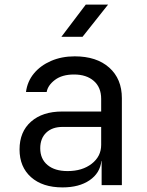

<svg xmlns="http://www.w3.org/2000/svg" viewBox="-20 -805 640 835"><path d="M252 10Q165 10 115 -34.5Q65 -79 65 -155Q65 -232 115 -276Q165 -320 250 -320H420V-375Q420 -425 388 -453Q356 -481 302 -481Q250 -481 219 -457.5Q188 -434 183 -405H93Q99 -451 127.5 -485.5Q156 -520 202 -540Q248 -560 305 -560Q400 -560 455 -511Q510 -462 510 -378V0H422V-105H421Q415 -52 369.5 -21Q324 10 252 10ZM274 -61Q338 -61 379 -93Q420 -125 420 -175V-253H252Q207 -253 181 -228Q155 -203 155 -160Q155 -114 186.5 -87.5Q218 -61 274 -61ZM247 -645 353 -785H450L339 -645Z"/></svg>

Font: JetBrainsMono NF
Style: Regular
Weight: 400
Designer: Philipp Nurullin, Konstantin Bulenkov
Foundry: JetBrains
Version: Version 2.251; ttfautohint (v1.8.3);Nerd Fonts 2.2.2